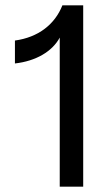

<svg xmlns="http://www.w3.org/2000/svg" viewBox="-20 -700 415 720"><path d="M204 0H292V-680H214C186 -609 124 -560 36 -548V-462C115 -471 176 -507 204 -559Z"/></svg>

Font: Ronzino
Style: Regular
Weight: 400
Designer: Nunzio Mazzaferro
Foundry: Collletttivo
Version: Version 1.000;Glyphs 3.3 (3337)